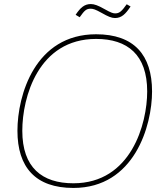

<svg xmlns="http://www.w3.org/2000/svg" viewBox="-20 -913 789 947"><path d="M90 -268C90 -434 169 -721 454 -721C609 -721 706 -643 706 -462C706 -303 627 -9 342 -9C187 -9 90 -87 90 -268ZM66 -268C66 -88 155 14 342 14C643 14 730 -293 730 -462C730 -642 641 -744 454 -744C153 -744 66 -444 66 -268ZM353 -840 373 -828C397 -862 406 -870 427 -870C439 -870 450 -867 482 -849C512 -832 530 -824 547 -824C579 -824 599 -843 624 -881L605 -892C580 -857 569 -847 548 -847C539 -847 529 -849 494 -869C464 -886 445 -893 428 -893C397 -893 377 -876 353 -840Z"/></svg>

Font: Nacelle Thin
Style: Italic
Weight: 100
Italic angle: -12°
Designer: Sora Sagano
Foundry: Sora Sagano
Version: Version 1.000;FEAKit 1.0